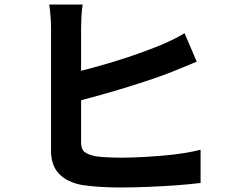

<svg xmlns="http://www.w3.org/2000/svg" viewBox="-20 -808 1040 850"><path d="M346 -788Q342 -765 340.5 -735Q339 -705 339 -684Q339 -669 339 -631Q339 -593 339 -542.5Q339 -492 339 -436.5Q339 -381 339 -329.5Q339 -278 339 -238Q339 -198 339 -179Q339 -147 354.5 -135Q370 -123 404 -116Q426 -113 456 -111.5Q486 -110 519 -110Q558 -110 605.5 -112.5Q653 -115 701.5 -119Q750 -123 793.5 -130Q837 -137 868 -145V2Q821 8 758.5 12.5Q696 17 631.5 19.5Q567 22 511 22Q463 22 419 19Q375 16 343 11Q278 -1 242 -38Q206 -75 206 -139Q206 -168 206 -214.5Q206 -261 206 -317.5Q206 -374 206 -431.5Q206 -489 206 -540.5Q206 -592 206 -630Q206 -668 206 -684Q206 -699 205 -718Q204 -737 202 -756.5Q200 -776 198 -788ZM280 -481Q328 -491 383 -506Q438 -521 493.5 -538Q549 -555 599 -573Q649 -591 688 -607Q715 -618 741.5 -631Q768 -644 797 -661L851 -535Q822 -523 790.5 -510Q759 -497 734 -487Q690 -470 633 -451Q576 -432 514.5 -413.5Q453 -395 392.5 -378.5Q332 -362 281 -350Z"/></svg>

Font: Noto Sans SC Thin
Style: Bold
Weight: 700
Version: Version 2.004-H2;hotconv 1.0.118;makeotfexe 2.5.65603